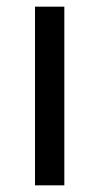

<svg xmlns="http://www.w3.org/2000/svg" viewBox="-20 -556 298 576"><path d="M173 0H85V-536H173Z"/></svg>

Font: Noto Music
Style: Regular
Weight: 400
Designer: Monotype Design Team, Benjamin Yang
Foundry: Monotype Imaging Inc.
Version: Version 2.002; ttfautohint (v1.8.4.7-5d5b)